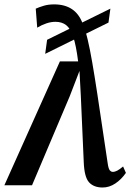

<svg xmlns="http://www.w3.org/2000/svg" viewBox="-50 -824 582 854"><path d="M406.5 10Q367 10 346 -13.2Q325 -36.5 322.5 -103L309.5 -397.5L303.5 -508.5L260 -395.5L92.5 0H-30.5L216.5 -551H297.5Q288.5 -622 275.8 -660Q263 -698 244 -712.5Q225 -727 196.5 -727Q177 -727 156.2 -720Q135.5 -713 115.5 -701L109 -785.5Q125 -792.5 145 -798.5Q165 -804.5 191 -804.5Q238 -804.5 269.8 -783.5Q301.5 -762.5 317.5 -719.5Q330 -690 340 -648Q350 -606 360.2 -546.8Q370.5 -487.5 383 -405.5L429 -97.5Q432.5 -73 438.5 -66.2Q444.5 -59.5 451.5 -59.5Q461 -59.5 471.5 -65Q482 -70.5 497.5 -83.5L510 -55Q489.5 -25.5 462.8 -7.8Q436 10 406.5 10ZM151 -584.5 159.5 -647 441 -785.5 432.5 -723.5Z"/></svg>

Font: Merriweather 28pt SemiBold
Style: Italic
Weight: 600
Italic angle: -7.8°
Version: Version 2.101